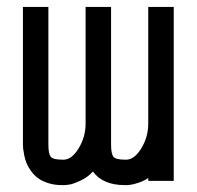

<svg xmlns="http://www.w3.org/2000/svg" viewBox="-20 -520 565 552"><path d="M344.7 -61Q367.7 -62.5 387 -94.7Q406.2 -127 406.2 -164.6V-500H479.5V0H406.2V-8.3Q394.5 0 378.9 5.1Q363.3 10.3 355.7 11.2Q348.1 12.2 344.7 12.2H338.9Q275.4 12.2 247.1 -26.9Q232.4 -10.3 210.9 -0.5Q189.5 9.3 179.4 10.7Q169.4 12.2 164.6 12.2H158.7Q136.7 12.2 119.1 6.6Q101.6 1 90.1 -7.3Q78.6 -15.6 69.8 -27.6Q61 -39.6 56.6 -50.3Q52.2 -61 49.8 -73Q47.4 -85 46.6 -92Q45.9 -99.1 45.9 -105V-500H119.1V-105Q119.1 -78.6 125.5 -69.8Q131.8 -61 158.7 -61H164.6Q187.5 -62.5 206.8 -94.7Q226.1 -127 226.1 -164.6V-500H299.3V-105Q299.3 -78.6 305.7 -69.8Q312 -61 338.9 -61Z"/></svg>

Font: Anka/Coder Condensed
Style: Regular
Weight: 400
Width: 4
Monospace: yes
Version: Version 1.100